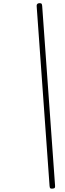

<svg xmlns="http://www.w3.org/2000/svg" viewBox="-20 -1096 403 1193"><path d="M308 76Q298 77 293.5 74.5Q289 72 288 60L208 -1055Q207 -1063 209.5 -1068.5Q212 -1074 221 -1076Q231 -1077 236 -1074.5Q241 -1072 242 -1060L322 56Q323 64 321 69.5Q319 75 308 76Z"/></svg>

Font: Playwrite MX Thin
Style: Regular
Weight: 250
Designer: Veronika Burian, José Scaglione
Foundry: TypeTogether
Version: Version 1.002